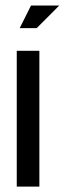

<svg xmlns="http://www.w3.org/2000/svg" viewBox="-20 -687 238 707"><path d="M125 0H41.7V-500H125ZM52.5 -583.3 94.2 -666.7H198.3L115 -583.3Z"/></svg>

Font: Yulong
Style: Regular
Weight: 400
Designer: GGBotNet
Foundry: f0n7.com
Version: 1.00